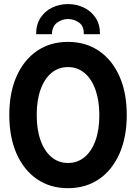

<svg xmlns="http://www.w3.org/2000/svg" viewBox="-20 -938 684 965"><path d="M321.4 7.8Q232.3 7.8 166 -37.6Q99.7 -83 63.2 -165.8Q26.7 -248.5 26.7 -360.4Q26.7 -471.9 63.2 -554.3Q99.7 -636.7 166 -682.1Q232.3 -727.5 321.4 -727.5Q411.1 -727.5 477.5 -682.1Q543.9 -636.7 580.5 -554.3Q617.1 -471.9 617.1 -360.4Q617.1 -248.5 580.5 -165.8Q543.9 -83 477.5 -37.6Q411.1 7.8 321.4 7.8ZM321.8 -118.9Q369.9 -118.9 405.4 -148.7Q441 -178.5 460.3 -232.8Q479.5 -287.1 479.3 -360.4Q479.1 -433.6 459.6 -487.7Q440.2 -541.7 404.7 -571.3Q369.2 -600.8 321.4 -600.8Q273.9 -600.8 238.5 -571.4Q203.2 -542 183.9 -487.9Q164.5 -433.9 164.5 -360.4Q164.5 -286.8 183.9 -232.5Q203.2 -178.2 238.7 -148.6Q274.1 -118.9 321.8 -118.9ZM321.5 -917.5Q364.5 -917.5 401.3 -899.9Q438 -882.4 460.5 -848.6Q483 -814.9 482.6 -766.2H400.9Q402.7 -806.1 377.6 -824.2Q352.6 -842.4 321.5 -842.4Q291.8 -842.4 266.7 -823.8Q241.7 -805.2 241.1 -766.2H161.5Q161.5 -814.9 183.7 -848.6Q205.8 -882.4 242.3 -899.9Q278.7 -917.5 321.5 -917.5Z"/></svg>

Font: Reddit Sans Condensed
Style: Regular
Weight: 400
Designer: Stephen Hutchings
Foundry: Reddit
Version: Version 1.014